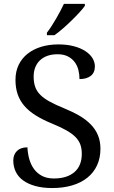

<svg xmlns="http://www.w3.org/2000/svg" viewBox="-20 -951 584 981"><path d="M247.1 9.8Q198.2 9.8 160.9 -0.5Q123.5 -10.7 98.4 -29.1Q73.2 -47.4 60.5 -73.5Q47.9 -99.6 47.9 -130.9Q47.9 -161.1 66.7 -179.7Q85.4 -198.2 120.1 -198.2Q121.6 -167 129.6 -138.2Q137.7 -109.4 153.8 -87.4Q169.9 -65.4 194.8 -52.2Q219.7 -39.1 254.9 -39.1Q322.3 -39.1 360.1 -71.5Q397.9 -104 397.9 -165Q397.9 -192.4 390.1 -213.4Q382.3 -234.4 364.3 -252.2Q346.2 -270 316.7 -286.4Q287.1 -302.7 243.2 -320.8Q196.8 -339.8 162.1 -361.6Q127.4 -383.3 104.5 -409.9Q81.5 -436.5 70.3 -469.2Q59.1 -502 59.1 -543Q59.1 -585.9 75.4 -619.6Q91.8 -653.3 121.1 -676.5Q150.4 -699.7 190.4 -711.9Q230.5 -724.1 277.8 -724.1Q322.8 -724.1 357.4 -714.8Q392.1 -705.6 416 -689.9Q439.9 -674.3 452.4 -654.1Q464.8 -633.8 464.8 -611.8Q464.8 -579.6 443.6 -563.2Q422.4 -546.9 386.2 -546.9Q386.2 -570.3 380.6 -593Q375 -615.7 361.8 -633.5Q348.6 -651.4 327.1 -662.6Q305.7 -673.8 273.9 -673.8Q245.1 -673.8 222.4 -665.8Q199.7 -657.7 184.1 -642.8Q168.5 -627.9 160.2 -606.9Q151.9 -585.9 151.9 -560.1Q151.9 -530.3 159.7 -507.6Q167.5 -484.9 185.8 -466.6Q204.1 -448.2 233.9 -431.9Q263.7 -415.5 307.1 -397.9Q351.1 -379.9 385.5 -359.9Q419.9 -339.8 443.8 -315.2Q467.8 -290.5 480.5 -260Q493.2 -229.5 493.2 -190.9Q493.2 -143.6 475.8 -106.2Q458.5 -68.8 426.3 -43Q394 -17.1 348.6 -3.7Q303.2 9.8 247.1 9.8ZM219.7 -784.2Q231 -798.3 242.9 -816.9Q254.9 -835.4 266.4 -855.2Q277.8 -875 288.3 -894.8Q298.8 -914.6 306.6 -931.2H413.6V-920.9Q404.3 -907.7 386.2 -887.9Q368.2 -868.2 346.2 -846.7Q324.2 -825.2 301 -804.9Q277.8 -784.7 257.8 -771H219.7Z"/></svg>

Font: Droid Serif
Style: Regular
Weight: 400
Designer: Monotype Design team
Foundry: Monotype Imaging Inc.
Version: Version 1.03